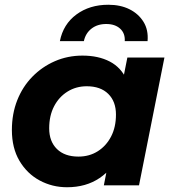

<svg xmlns="http://www.w3.org/2000/svg" viewBox="-20 -780 730 808"><path d="M262 8Q200 8 147 -20.5Q94 -49 62 -103Q30 -157 30 -233Q30 -301 52.5 -358Q75 -415 116 -457Q157 -499 211 -522.5Q265 -546 327 -546Q394 -546 442 -521Q490 -496 513.5 -443.5Q537 -391 530 -308Q525 -213 491 -141.5Q457 -70 399.5 -31Q342 8 262 8ZM310 -121Q356 -121 391.5 -143.5Q427 -166 447.5 -205.5Q468 -245 468 -298Q468 -353 435.5 -385Q403 -417 345 -417Q300 -417 264 -394.5Q228 -372 207.5 -332.5Q187 -293 187 -240Q187 -185 219.5 -153Q252 -121 310 -121ZM417 0 438 -107 473 -267 494 -427 516 -538H672L565 0ZM232 -607Q246 -678 301.5 -719Q357 -760 436 -760Q487 -760 525 -741Q563 -722 584 -688Q605 -654 601 -607H505Q507 -640 485.5 -659.5Q464 -679 427 -679Q390 -679 365 -659.5Q340 -640 333 -607Z"/></svg>

Font: MOST Montserrat
Style: Bold Italic
Weight: 700
Italic angle: -11.3°
Designer: Julieta Ulanovsky
Foundry: Julieta Ulanovsky
Version: Version 8.000;March 11, 2024;FontCreator 15.0.0.2926 64-bit